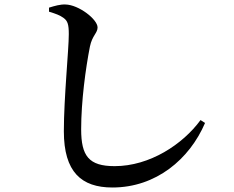

<svg xmlns="http://www.w3.org/2000/svg" viewBox="-20 -789 1040 854"><path d="M198 -737C228 -728 247 -721 263 -709C281 -696 286 -680 286 -637C286 -569 264 -353 264 -205C264 -24 342 45 480 45C674 45 823 -81 892 -242L872 -255C793 -147 646 -50 490 -50C375 -50 341 -95 341 -214C341 -338 361 -486 380 -582C390 -631 414 -642 414 -667C414 -703 330 -768 271 -769C248 -770 224 -763 198 -755Z"/></svg>

Font: Noto Serif HK SemiBold
Style: Regular
Weight: 600
Designer: Ryoko NISHIZUKA 西塚涼子 (kana & ideographs); Frank Grießhammer (Latin, Greek & Cyrillic); Wenlong ZHANG 张文龙 (bopomofo); San
Foundry: Adobe
Version: Version 2.001;hotconv 1.1.0;makeotfexe 2.6.0